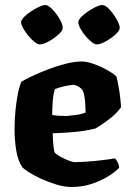

<svg xmlns="http://www.w3.org/2000/svg" viewBox="-20 -745 521 765"><path d="M265 0Q237 0 205.5 -9.5Q174 -19 144.5 -32.5Q115 -46 94.5 -59Q74 -72 68 -80Q51 -106 44.5 -146.5Q38 -187 38 -230Q38 -266 41.5 -303Q45 -340 51 -370.5Q57 -401 65 -419Q79 -428 107.5 -441.5Q136 -455 171 -468.5Q206 -482 241.5 -491Q277 -500 306 -500Q326 -500 354 -490Q382 -480 407 -466Q432 -452 444 -440Q448 -425 452.5 -400Q457 -375 459.5 -351Q462 -327 462 -317Q442 -290 411 -267Q380 -244 360 -233Q320 -223 275 -219Q230 -215 190 -214Q192 -145 199 -136Q203 -131 218.5 -122Q234 -113 251.5 -106Q269 -99 277 -99Q296 -99 325 -101Q354 -103 384.5 -106.5Q415 -110 438 -114Q443 -109 448 -100Q453 -91 455 -77Q443 -63 415 -45Q387 -27 348.5 -13.5Q310 0 265 0ZM247 -283Q266 -285 285.5 -287.5Q305 -290 321 -297Q321 -312 319 -339.5Q317 -367 310 -384Q301 -396 290 -401.5Q279 -407 273 -407Q262 -407 237 -401.5Q212 -396 199 -390Q192 -370 190 -339.5Q188 -309 188 -287Q203 -284 218 -283.5Q233 -283 247 -283ZM365 -568Q357 -568 344.5 -578Q332 -588 320 -602.5Q308 -617 300 -632Q292 -647 292 -657Q292 -665 303 -676.5Q314 -688 330 -699Q346 -710 362 -717.5Q378 -725 388 -725Q400 -725 416 -707.5Q432 -690 444.5 -668.5Q457 -647 457 -634Q457 -623 440 -607.5Q423 -592 401 -580Q379 -568 365 -568ZM138 -568Q130 -568 117.5 -578Q105 -588 93 -602.5Q81 -617 72.5 -632Q64 -647 64 -657Q64 -665 75 -676.5Q86 -688 102.5 -699Q119 -710 135 -717.5Q151 -725 161 -725Q172 -725 188.5 -708Q205 -691 217.5 -669.5Q230 -648 230 -634Q230 -623 213 -607.5Q196 -592 174 -580Q152 -568 138 -568Z"/></svg>

Font: Texturina ExtraBold
Style: Regular
Weight: 800
Designer: Guillermo Torres Carreño
Foundry: Omnibus-Type
Version: Version 1.002; ttfautohint (v1.8.3)